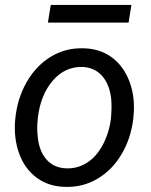

<svg xmlns="http://www.w3.org/2000/svg" viewBox="-20 -729 598 759"><path d="M33.7 0ZM308.6 -538.1Q375 -537.1 422.4 -502Q469.7 -466.8 492.4 -405Q515.1 -343.3 507.8 -270L506.8 -259.3Q497.6 -182.1 460.9 -119.9Q424.3 -57.6 366.2 -22.9Q308.1 11.7 238.8 9.8Q172.9 8.8 125.2 -26.4Q77.6 -61.5 55.7 -122.1Q33.7 -182.6 40 -255.4Q47.4 -337.4 84.5 -402.8Q121.6 -468.3 179.9 -504.2Q238.3 -540 308.6 -538.1ZM128.9 -254.9Q125.5 -224.1 128.9 -190.9Q133.8 -133.3 163.3 -99.1Q192.9 -64.9 242.2 -63.5Q286.1 -62 323.2 -85.2Q360.4 -108.4 385.7 -155.3Q411.1 -202.1 418.5 -259.3Q422.4 -304.2 419.9 -335Q414.1 -394 384.3 -428.2Q354.5 -462.4 305.2 -464.4Q236.8 -465.8 189 -410.6Q141.1 -355.5 129.9 -266.1ZM488.3 -639.6H169.4L180.7 -709.5H499.5Z"/></svg>

Font: Roboto
Style: Italic
Weight: 400
Italic angle: -12°
Designer: Google
Version: Version 2.134; 2016; ttfautohint (v1.6)